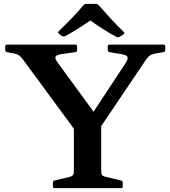

<svg xmlns="http://www.w3.org/2000/svg" viewBox="-20 -978 885 998"><path d="M364 0V-340H506V0ZM97 -672Q87 -685 77 -691.5Q67 -698 53 -700L16 -707Q7 -709 7 -719V-737Q7 -746 17 -746H372Q381 -746 381 -736V-718Q381 -709 371 -707L302 -697Q272 -693 268.5 -682.5Q265 -672 281 -651L498 -354L410 -312L631 -647Q648 -673 642 -683Q636 -693 609 -697L549 -707Q540 -709 540 -719V-737Q540 -746 550 -746H830Q839 -746 839 -736V-718Q839 -709 829 -707L784 -699Q768 -696 758.5 -689Q749 -682 741 -671L466 -263H398ZM264 0Q255 0 255 -10V-29Q255 -38 264 -40L340 -58Q355 -62 359.5 -68Q364 -74 364 -88V-210H506V-89Q506 -73 511 -67.5Q516 -62 529 -59L609 -40Q618 -37 618 -28V-9Q618 0 608 0ZM286 -803Q278 -809 286 -816Q316 -845 348.5 -878.5Q381 -912 414 -951Q420 -958 430 -958H477Q486 -958 493 -951Q527 -912 559.5 -877Q592 -842 623 -812Q631 -806 622 -800Q618 -796 612 -793Q606 -790 601 -787Q593 -781 584 -787Q543 -809 507.5 -832Q472 -855 438 -880H463Q430 -858 394.5 -835Q359 -812 321 -791Q313 -787 304 -790Q299 -793 294.5 -796Q290 -799 286 -803Z"/></svg>

Font: Hahmlet SemiBold
Style: Regular
Weight: 600
Version: Version 1.002